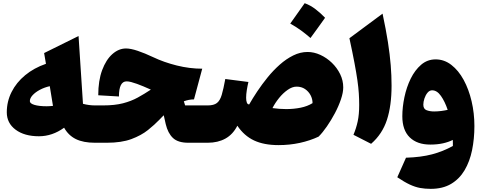

<svg xmlns="http://www.w3.org/2000/svg" viewBox="-20 -913 3077 1228"><path d="M273.9 -504.9 262.2 -573.7 482.4 -682.6 510.7 -249Q549.8 -238.8 586.9 -238.8H587.4V0H586.9Q513.2 0 465.3 -23.4Q417.5 -46.9 390.1 -96.2Q314.5 -41.5 229 -41.5Q136.2 -41.5 79.8 -83.5Q23.4 -125.5 23.4 -194.8Q23.4 -263.7 54 -324.5Q84.5 -385.3 140.9 -431.9Q197.3 -478.5 273.9 -504.9ZM298.3 -361.8Q263.7 -354 234.6 -338.4Q205.6 -322.8 188.2 -303.7Q170.9 -284.7 170.9 -266.1Q170.9 -251 200.2 -242.2Q229.5 -233.4 278.3 -233.4Q288.1 -233.4 298.3 -234.1Q308.6 -234.9 318.8 -235.8Q306.2 -310.1 298.3 -361.8Z M786.1 -603Q815.9 -603 860.8 -587.9Q905.8 -572.8 959.5 -547.4Q1028.3 -514.6 1110.6 -494.1Q1192.9 -473.6 1273.4 -473.6L1220.7 -277.3Q1188.5 -277.3 1155.8 -265.1L1164.1 -238.8H1308.6V0H1184.1Q1118.2 0 1085.9 -30.8Q1053.7 -61.5 1040 -119.1L1027.3 -175.8Q1020.5 -168.9 1013.7 -162.1Q1006.8 -155.3 1000.5 -148.4Q969.2 -115.7 926.3 -81.3Q883.3 -46.9 820.1 -23.4Q756.8 0 663.6 0H587.4Q575.7 0 569.8 -8.3Q564 -16.6 564 -41V-197.8Q564 -222.2 569.8 -230.5Q575.7 -238.8 587.4 -238.8H639.6Q713.9 -238.8 766.6 -252.4Q819.3 -266.1 861.1 -289.1Q902.8 -312 944.8 -339.8Q918.9 -351.1 897 -360.6Q875 -370.1 856.4 -376.5Q835.9 -383.8 819.3 -388.2Q802.7 -392.6 789.6 -392.6Q740.7 -392.6 740.7 -295.9L608.4 -303.7Q608.4 -397.5 633.3 -464.4Q658.2 -531.2 698.7 -567.1Q739.3 -603 786.1 -603Z M1947.3 -580.6Q1988.3 -580.6 2028.8 -562Q2069.3 -543.5 2102.5 -511.5Q2135.7 -479.5 2155.5 -439Q2175.3 -398.4 2175.3 -354Q2175.3 -321.3 2160.6 -277.8Q2146 -234.4 2122.1 -189.2Q2098.1 -144 2070.8 -104.5Q2043.5 -64.9 2017.6 -39.1Q1962.4 -13.2 1897.2 1Q1832 15.1 1761.2 15.1Q1668.5 15.1 1605 -14.6Q1541.5 -44.4 1498 -108.9Q1469.7 -53.2 1421.6 -26.6Q1373.5 0 1308.6 0Q1296.9 0 1291 -8.3Q1285.2 -16.6 1285.2 -41V-197.8Q1285.2 -222.2 1291 -230.5Q1296.9 -238.8 1308.6 -238.8Q1347.7 -238.8 1367.4 -254.2Q1387.2 -269.5 1398.2 -306.4Q1409.2 -343.3 1420.9 -407.7L1568.8 -388.7Q1563 -364.7 1558.6 -337.2Q1554.2 -309.6 1554.2 -287.6Q1554.2 -269.5 1558.6 -257.3Q1563 -245.1 1573.7 -245.1Q1595.7 -283.7 1625.7 -328.9Q1655.8 -374 1691.9 -418.5Q1728 -462.9 1769.3 -499.5Q1810.5 -536.1 1855.5 -558.3Q1900.4 -580.6 1947.3 -580.6ZM1877 -358.9Q1849.1 -358.9 1819.6 -338.1Q1790 -317.4 1764.6 -285.9Q1739.3 -254.4 1722.7 -221.7Q1744.1 -218.8 1766.4 -217Q1788.6 -215.3 1810.5 -215.3Q1858.4 -215.3 1902.3 -224.1Q1946.3 -232.9 1979 -253.4Q1979 -280.3 1966.3 -304.2Q1953.6 -328.1 1930.9 -343.5Q1908.2 -358.9 1877 -358.9ZM1928.7 -892.6Q1966.3 -878.9 1999 -853.5Q2031.7 -828.1 2059.1 -799.3Q2036.6 -767.6 2013.4 -735.4Q1990.2 -703.1 1965.8 -669.9Q1937.5 -694.8 1905.8 -718Q1874 -741.2 1836.4 -762.2Q1884.8 -829.1 1928.7 -892.6Z M2426.8 -825.7Q2448.7 -723.1 2461.2 -643.1Q2473.6 -563 2479 -496.1Q2484.4 -429.2 2484.4 -365.2Q2484.4 -237.3 2454.8 -146.5Q2425.3 -55.7 2353.5 6.8L2240.7 -50.8Q2258.3 -92.8 2267.8 -136.7Q2277.3 -180.7 2277.3 -241.2Q2277.3 -278.8 2274.9 -315.9Q2272.5 -353 2265.9 -399.4Q2259.3 -445.8 2247.1 -510.7Q2234.9 -575.7 2214.8 -668.5Z M2734.9 294.9Q2698.2 294.9 2666.5 289.1Q2634.8 283.2 2600.3 267.1Q2565.9 251 2521 220.7L2576.7 95.7Q2671.9 92.8 2742.7 74.2Q2813.5 55.7 2876.5 20.5Q2876.5 11.2 2876.5 1.7Q2876.5 -7.8 2876 -18.1Q2849.1 -4.4 2813 3.7Q2776.9 11.7 2731.9 11.7Q2647.9 11.7 2600.6 -34.4Q2553.2 -80.6 2553.2 -169.4Q2553.2 -228 2566.7 -291.7Q2580.1 -355.5 2606.9 -410.2Q2633.8 -464.8 2673.6 -499Q2713.4 -533.2 2766.1 -533.2Q2821.3 -533.2 2866.9 -497.8Q2912.6 -462.4 2945.6 -401.9Q2978.5 -341.3 2996.3 -265.1Q3014.2 -189 3014.2 -106.9Q3014.2 -25.4 2999.3 47.4Q2984.4 120.1 2951.4 175.8Q2918.5 231.4 2865 263.2Q2811.5 294.9 2734.9 294.9ZM2843.3 -210.4Q2825.2 -264.2 2800 -299.8Q2774.9 -335.4 2743.7 -335.4Q2727.1 -335.4 2714.4 -320.1Q2701.7 -304.7 2694.6 -283.2Q2687.5 -261.7 2687.5 -243.7Q2687.5 -216.3 2708 -208.3Q2728.5 -200.2 2756.8 -200.2Q2778.8 -200.2 2801.8 -203.1Q2824.7 -206.1 2843.3 -210.4Z"/></svg>

Font: Pinar DS1 Black
Style: Regular
Weight: 900
Designer: Amin Abedi
Version: Version 3.000